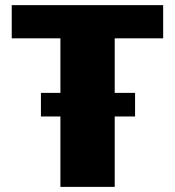

<svg xmlns="http://www.w3.org/2000/svg" viewBox="-20 -731 684 751"><path d="M140.1 -275.4V-367.7H508.3V-275.4ZM216.3 0V-581.1H25.9V-710.9H618.2V-581.1H428.7V0Z"/></svg>

Font: Comme Black
Style: Regular
Weight: 900
Version: Version 1.000;gftools[0.9.27]